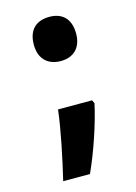

<svg xmlns="http://www.w3.org/2000/svg" viewBox="-95 -605 491 693"><g transform="rotate(-15 150.5 -259.0)"><path d="M79 -469C79 -415 111 -387 159 -387C205 -387 237 -415 237 -469C237 -525 206 -552 159 -552C110 -552 79 -525 79 -469ZM230 -221H103C95 -150 73 -46 54 34H154C187 -38 220 -135 236 -209Z"/></g></svg>

Font: Noto Sans Kannada UI Condensed
Style: Bold
Weight: 700
Width: 3
Designer: Jelle Bosma - Monotype Design Team
Foundry: Monotype Imaging Inc.
Version: Version 2.005